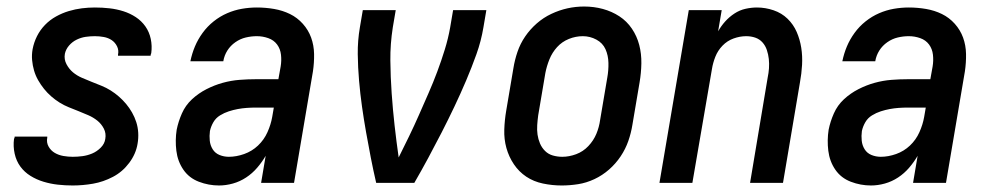

<svg xmlns="http://www.w3.org/2000/svg" viewBox="-20 -561 3040 589"><path d="M203 8Q180 8 157.5 5.5Q135 3 113.5 -3.5Q92 -10 73.5 -21.5Q55 -33 42.5 -50Q30 -67 25 -89.5Q20 -112 23 -135Q24 -136 24.5 -138Q25 -140 25 -142H125Q125 -141 125 -140.5Q125 -140 125 -139Q122 -124 129 -111.5Q136 -99 148 -92Q160 -85 174.5 -82.5Q189 -80 203 -80Q218 -80 233 -82Q248 -84 262.5 -90Q277 -96 289 -108Q301 -120 303 -135Q306 -152 298.5 -166.5Q291 -181 278.5 -191Q266 -201 251 -207.5Q236 -214 221 -220Q206 -226 191 -232Q176 -238 162.5 -246.5Q149 -255 137 -265.5Q125 -276 115 -288.5Q105 -301 97 -315Q89 -329 84.5 -344.5Q80 -360 78.5 -376.5Q77 -393 80 -410Q84 -431 93.5 -450Q103 -469 118 -484.5Q133 -500 152 -510.5Q171 -521 191 -527Q211 -533 231 -535.5Q251 -538 271 -538Q294 -538 316 -535.5Q338 -533 358.5 -526.5Q379 -520 396.5 -508.5Q414 -497 426 -480Q438 -463 442.5 -441.5Q447 -420 444 -398Q443 -396 442.5 -394Q442 -392 442 -390H342Q342 -391 342 -392Q342 -393 342 -393Q345 -407 339 -419Q333 -431 322.5 -438Q312 -445 298.5 -447.5Q285 -450 271 -450Q257 -450 243 -448Q229 -446 215.5 -439.5Q202 -433 192 -421.5Q182 -410 179 -396Q176 -379 184 -364Q192 -349 204 -339Q216 -329 231 -322.5Q246 -316 261 -310Q276 -304 291 -298Q306 -292 319.5 -283.5Q333 -275 345 -264.5Q357 -254 367 -242Q377 -230 385 -216Q393 -202 398 -186.5Q403 -171 404 -154Q405 -137 402 -120Q397 -89 376.5 -61.5Q356 -34 326.5 -18.5Q297 -3 265.5 2.5Q234 8 203 8Z M652 8Q652 8 652 8Q652 8 652 8Q652 8 652 8Q652 8 652 8Q620 8 590 -3.5Q560 -15 542.5 -40.5Q525 -66 521 -98.5Q517 -131 522 -163Q527 -188 538 -213Q549 -238 569 -256.5Q589 -275 613.5 -287.5Q638 -300 663.5 -307Q689 -314 714.5 -316Q740 -318 765 -318H834L841 -357Q844 -375 842 -393Q840 -411 830 -424.5Q820 -438 803 -444Q786 -450 768 -450Q751 -450 734 -446Q717 -442 702 -431.5Q687 -421 677.5 -406Q668 -391 665 -373H564Q569 -397 578 -418.5Q587 -440 601.5 -460Q616 -480 635.5 -495.5Q655 -511 677 -520.5Q699 -530 722 -534Q745 -538 768 -538Q795 -538 821 -533.5Q847 -529 869.5 -518Q892 -507 909 -488Q926 -469 934.5 -445.5Q943 -422 943.5 -395.5Q944 -369 940 -342L882 0H781L795 -83Q784 -64 769 -46.5Q754 -29 735 -16.5Q716 -4 694.5 2Q673 8 652 8ZM682 -80Q705 -80 729 -88.5Q753 -97 771.5 -114.5Q790 -132 800.5 -155.5Q811 -179 815 -202L820 -231H765Q751 -231 737 -230Q723 -229 709.5 -226.5Q696 -224 682 -219.5Q668 -215 655 -207Q642 -199 634.5 -186Q627 -173 624 -159Q622 -144 623.5 -129.5Q625 -115 632.5 -103Q640 -91 653.5 -85.5Q667 -80 682 -80Z M1134 0Q1125 -39 1117.5 -77.5Q1110 -116 1103 -155.5Q1096 -195 1090.5 -234Q1085 -273 1081.5 -313.5Q1078 -354 1077.5 -395Q1077 -436 1084 -477L1093 -530H1194L1185 -477Q1177 -426 1177.5 -375.5Q1178 -325 1181.5 -275Q1185 -225 1190.5 -176Q1196 -127 1203 -78Q1219 -110 1235 -143Q1251 -176 1265.5 -209Q1280 -242 1294.5 -275Q1309 -308 1321.5 -341.5Q1334 -375 1344.5 -409Q1355 -443 1361 -477L1370 -530H1472L1463 -477Q1456 -435 1441.5 -394.5Q1427 -354 1410 -314Q1393 -274 1374 -234Q1355 -194 1335 -155Q1315 -116 1294 -77Q1273 -38 1251 0Z M1703 8Q1674 8 1645.5 2Q1617 -4 1594.5 -19Q1572 -34 1556.5 -57Q1541 -80 1533.5 -107Q1526 -134 1527 -163.5Q1528 -193 1533 -222L1555 -352Q1559 -377 1567.5 -402Q1576 -427 1591 -449Q1606 -471 1626.5 -489Q1647 -507 1671.5 -518.5Q1696 -530 1721 -535.5Q1746 -541 1772 -541Q1802 -541 1829.5 -533.5Q1857 -526 1880 -511Q1903 -496 1918.5 -473Q1934 -450 1941 -423Q1948 -396 1947.5 -366.5Q1947 -337 1942 -308L1920 -178Q1916 -153 1907.5 -128.5Q1899 -104 1884 -81.5Q1869 -59 1848.5 -41Q1828 -23 1803.5 -11.5Q1779 0 1753.5 4Q1728 8 1703 8ZM1705 -80Q1726 -80 1747.5 -88Q1769 -96 1785 -113Q1801 -130 1809.5 -150.5Q1818 -171 1821 -193L1843 -323Q1847 -345 1846.5 -368Q1846 -391 1837.5 -410Q1829 -429 1809.5 -439.5Q1790 -450 1768 -450Q1746 -450 1725 -441.5Q1704 -433 1689 -416.5Q1674 -400 1665.5 -379Q1657 -358 1653 -337L1631 -207Q1629 -192 1628 -177Q1627 -162 1629 -148Q1631 -134 1636.5 -121Q1642 -108 1652 -98Q1662 -88 1676 -84Q1690 -80 1705 -80Z M2003 0 2093 -530H2194L2183 -465Q2192 -481 2204.5 -495Q2217 -509 2233 -519.5Q2249 -530 2267 -534Q2285 -538 2302 -538Q2328 -538 2353 -529.5Q2378 -521 2396 -503.5Q2414 -486 2424 -463Q2434 -440 2438 -414.5Q2442 -389 2440.5 -362Q2439 -335 2434 -308L2382 0H2281L2335 -323Q2338 -337 2339 -351.5Q2340 -366 2338.5 -380Q2337 -394 2332.5 -407.5Q2328 -421 2319 -431Q2310 -441 2297 -445.5Q2284 -450 2269 -450Q2250 -450 2230.5 -443Q2211 -436 2196.5 -421Q2182 -406 2174.5 -387Q2167 -368 2164 -349L2104 0Z M2652 8Q2652 8 2652 8Q2652 8 2652 8Q2652 8 2652 8Q2652 8 2652 8Q2620 8 2590 -3.5Q2560 -15 2542.5 -40.5Q2525 -66 2521 -98.5Q2517 -131 2522 -163Q2527 -188 2538 -213Q2549 -238 2569 -256.5Q2589 -275 2613.5 -287.5Q2638 -300 2663.5 -307Q2689 -314 2714.5 -316Q2740 -318 2765 -318H2834L2841 -357Q2844 -375 2842 -393Q2840 -411 2830 -424.5Q2820 -438 2803 -444Q2786 -450 2768 -450Q2751 -450 2734 -446Q2717 -442 2702 -431.5Q2687 -421 2677.5 -406Q2668 -391 2665 -373H2564Q2569 -397 2578 -418.5Q2587 -440 2601.5 -460Q2616 -480 2635.5 -495.5Q2655 -511 2677 -520.5Q2699 -530 2722 -534Q2745 -538 2768 -538Q2795 -538 2821 -533.5Q2847 -529 2869.5 -518Q2892 -507 2909 -488Q2926 -469 2934.5 -445.5Q2943 -422 2943.5 -395.5Q2944 -369 2940 -342L2882 0H2781L2795 -83Q2784 -64 2769 -46.5Q2754 -29 2735 -16.5Q2716 -4 2694.5 2Q2673 8 2652 8ZM2682 -80Q2705 -80 2729 -88.5Q2753 -97 2771.5 -114.5Q2790 -132 2800.5 -155.5Q2811 -179 2815 -202L2820 -231H2765Q2751 -231 2737 -230Q2723 -229 2709.5 -226.5Q2696 -224 2682 -219.5Q2668 -215 2655 -207Q2642 -199 2634.5 -186Q2627 -173 2624 -159Q2622 -144 2623.5 -129.5Q2625 -115 2632.5 -103Q2640 -91 2653.5 -85.5Q2667 -80 2682 -80Z"/></svg>

Font: iosevka_custom_sans_ss08 SmBd
Style: Italic
Weight: 600
Italic angle: -10°
Designer: Belleve Invis
Foundry: Belleve Invis
Version: Version 10.3.0; ttfautohint (v1.8.3)